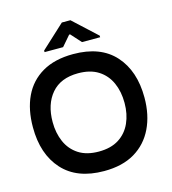

<svg xmlns="http://www.w3.org/2000/svg" viewBox="-111 -826 834 931"><g transform="rotate(-15 306.0 -360.5)"><path d="M298 14Q162 14 90 -65.5Q18 -145 18 -280Q18 -369 49 -434.5Q80 -500 142.5 -536.5Q205 -573 298 -573Q435 -573 506.5 -493.5Q578 -414 578 -280Q578 -193 546 -126.5Q514 -60 452 -23Q390 14 298 14ZM297 -84Q358 -84 398 -109.5Q438 -135 458 -179.5Q478 -224 478 -280Q478 -337 458 -381.5Q438 -426 398 -451.5Q358 -477 297 -477Q209 -477 163 -423Q117 -369 117 -280Q117 -225 136.5 -180.5Q156 -136 196 -110Q236 -84 297 -84ZM167 -618V-626L285 -735H328L446 -626V-618H355L309 -669H304L260 -618Z"/></g></svg>

Font: Darker Grotesque
Style: Bold
Weight: 700
Designer: Gabriel Lam
Foundry: TypeRant
Version: Version 1.000;gftools[0.9.28]